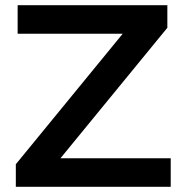

<svg xmlns="http://www.w3.org/2000/svg" viewBox="-20 -720 703 740"><path d="M213 -110 625 -613V-700H48V-590H453L41 -87V0H638V-110Z"/></svg>

Font: Montserrat Lite SemiBold
Style: Regular
Weight: 600
Designer: Julieta Ulanovsky
Foundry: Julieta Ulanovsky
Version: Version 7.200;PS 007.200;hotconv 1.0.88;makeotf.lib2.5.64775